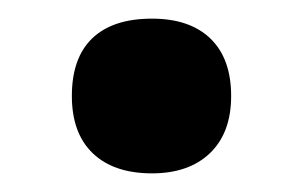

<svg xmlns="http://www.w3.org/2000/svg" viewBox="-20 -456 325 206"><path d="M57.1 -353Q57.1 -394 79.1 -415Q101.1 -436 143.1 -436Q183.6 -436 205.8 -414.6Q228 -393.1 228 -353Q228 -313.5 205.3 -291.7Q182.6 -270 143.1 -270Q102.1 -270 79.6 -291.5Q57.1 -313 57.1 -353Z"/></svg>

Font: Zoram GWebM
Style: Bold
Weight: 700
Foundry: Ascender Corporation
Version: Version 1.000